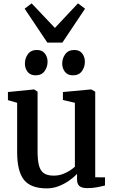

<svg xmlns="http://www.w3.org/2000/svg" viewBox="-20 -1082 666 1114"><path d="M485.5 9.5Q456 9.5 441.5 -2Q427 -13.5 427 -40.5V-73.5Q409.5 -54 381.8 -34.5Q354 -15 320.8 -2Q287.5 11 252 11Q158.5 11 119 -38.5Q79.5 -88 79.5 -200V-485.5L26 -501V-548L176.5 -563H178.5L198 -550V-204.5Q198 -153.5 206 -122.5Q214 -91.5 234.2 -77.2Q254.5 -63 291 -63Q319 -63 342.5 -71.5Q366 -80 384.2 -91.8Q402.5 -103.5 414.5 -114.5V-485.5L345 -502V-548L506 -563H509.5L532.5 -550V-53.5L589.5 -53L589 -5.5Q571.5 -1.5 545.5 4Q519.5 9.5 485.5 9.5ZM185.5 -645Q156 -645 140.2 -665.2Q124.5 -685.5 124.5 -713Q124.5 -744 142 -768Q159.5 -792 193.5 -792H194.5Q224.5 -792 240.2 -771.8Q256 -751.5 256 -724Q256 -693 238.5 -669Q221 -645 186.5 -645ZM402.5 -645Q372.5 -645 356.8 -665.2Q341 -685.5 341 -713Q341 -744 358.8 -768Q376.5 -792 410.5 -792H411.5Q441.5 -792 457 -771.8Q472.5 -751.5 472.5 -724Q472.5 -693 455.2 -669Q438 -645 403.5 -645ZM254.5 -835 123 -1031.5 163.5 -1062.5 298.5 -920 432.5 -1062.5 473.5 -1031.5 342 -835Z"/></svg>

Font: Merriweather 28pt SemiBold
Style: Regular
Weight: 600
Version: Version 2.100